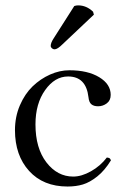

<svg xmlns="http://www.w3.org/2000/svg" viewBox="-20 -678 459 708"><path d="M253.9 -655.8Q261.2 -658.2 268.1 -658.2Q298.8 -658.2 323.2 -634.8L326.2 -624L210.9 -515.1Q191.9 -496.1 181.2 -496.1Q175.8 -496.1 171.4 -500Q167 -503.9 167 -508.8Q167 -520 178.2 -537.1ZM389.2 -86.9Q366.2 -49.3 338.6 -27.3Q311 -5.4 285.6 2.2Q260.3 9.8 229 9.8Q139.6 9.8 87.4 -47.6Q35.2 -105 35.2 -198.2Q35.2 -247.1 53.2 -289.3Q71.3 -331.5 100.1 -359.4Q128.9 -387.2 164.6 -403.1Q200.2 -418.9 235.8 -418.9Q303.7 -418.9 345.9 -393.3Q388.2 -367.7 388.2 -328.1Q388.2 -307.6 373.8 -296.9Q359.4 -286.1 341.8 -286.1Q325.7 -286.1 316.9 -293.5Q308.1 -300.8 306.2 -319.8Q297.4 -396 231 -396Q182.1 -396 146.5 -345.9Q110.8 -295.9 110.8 -219.2Q110.8 -131.8 151.1 -79.3Q191.4 -26.9 250 -26.9Q280.8 -26.9 315.4 -46.4Q350.1 -65.9 374 -97.2Q381.3 -96.2 383.8 -94.7Q386.2 -93.3 389.2 -86.9Z"/></svg>

Font: Linux Libertine Display G
Style: Regular
Weight: 400
Designer: Philipp H. Poll
Foundry: Philipp H. Poll
Version: Version 5.0.9